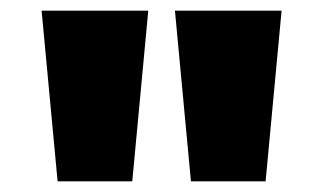

<svg xmlns="http://www.w3.org/2000/svg" viewBox="-20 -790 606 360"><path d="M228 -450H88L58 -770H258ZM478 -450H338L308 -770H508Z"/></svg>

Font: M PLUS 1p Black
Style: Regular
Weight: 900
Version: Version 1.061